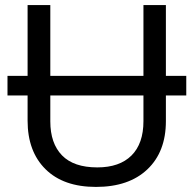

<svg xmlns="http://www.w3.org/2000/svg" viewBox="-20 -734 771 764"><path d="M367.2 -67.9Q455.6 -67.9 503.2 -115.2Q550.8 -162.6 550.8 -252V-354H180.2V-251Q180.2 -163.6 226.8 -115.7Q273.4 -67.9 367.2 -67.9ZM640.1 -713.9V-432.1H721.2V-354H640.1V-252Q640.1 -129.9 566.4 -60.1Q492.7 9.8 361.8 9.8Q232.4 9.8 161.1 -60.8Q89.8 -131.3 89.8 -253.9V-354H9.8V-432.1H89.8V-713.9H180.2V-432.1H550.8V-713.9Z"/></svg>

Font: NotoSans
Style: Regular
Weight: 400
Designer: Monotype Design team
Foundry: Monotype Imaging Inc.
Version: Version 1.04; ttfautohint (v1.4.1)